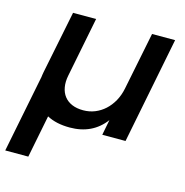

<svg xmlns="http://www.w3.org/2000/svg" viewBox="-113 -631 893 925"><g transform="rotate(15 334.0 -168.5)"><path d="M-5.5 194 71.5 -193Q72.5 -199.5 73.2 -205.8Q74 -212 75.5 -219L138.5 -531H253.5L194.5 -233Q188 -200.5 192.8 -174Q197.5 -147.5 212.2 -128.8Q227 -110 250.8 -100Q274.5 -90 306.5 -90Q337.5 -90 364.8 -101Q392 -112 414 -132Q436 -152 451.8 -180.2Q467.5 -208.5 474.5 -243L532.5 -531H647.5L542.5 0H426.5L441.5 -77Q378.5 7 265.5 7Q197.5 7 151.5 -18L109.5 194Z"/></g></svg>

Font: Argentum Sans
Style: Italic
Weight: 400
Italic angle: -11.3099°
Designer: Julieta Ulanovsky, Owen Earl, Rasmus Andersson, Cristiano Sobral
Foundry: The Argentum Sans Project Authors
Version: Version 3.131; ttfautohint (v1.8.4.7-5d5b-dirty)